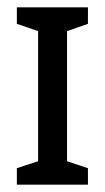

<svg xmlns="http://www.w3.org/2000/svg" viewBox="-20 -505 287 524"><path d="M220 -1H26V-46L84 -65V-420L26 -440V-485H220V-440L163 -420V-65L220 -46Z"/></svg>

Font: Shorif Bongobondhu UNICODE
Style: Bold
Weight: 700
Designer: Shorif Uddin Shishir, Shorif art & Design, e-mail : shorifart@gmail.com, facebook : Shorif2001
Foundry: Lipighor Font Foundry
Version: Designed By Shorif Uddin Shishir | Build By Niladri